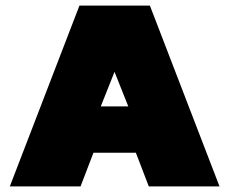

<svg xmlns="http://www.w3.org/2000/svg" viewBox="-20 -664 817 684"><path d="M15 0 263 -644H514L762 0H510L464 -120H313L267 0ZM339 -285H437L388 -408Z"/></svg>

Font: Kanit Black
Style: Regular
Weight: 900
Designer: Katatrad Team
Foundry: CadsonDemak
Version: Version 2.000; ttfautohint (v1.8.3)